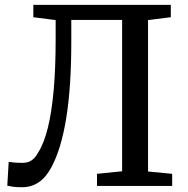

<svg xmlns="http://www.w3.org/2000/svg" viewBox="-20 -763 772 788"><path d="M71.7 5.4Q47 5.4 33.8 3.5Q20.5 1.5 9.9 -0.9L15.7 -98.6Q27.1 -96.9 39.6 -95.8Q52.2 -94.6 73.4 -94.6Q85.7 -94.6 96.8 -98.4Q107.9 -102.3 118.1 -111.7Q128.3 -121.2 137.3 -138Q161 -175.8 176.7 -239.7Q192.4 -303.6 200.4 -394.1Q208.4 -484.5 208.4 -601.7V-680.5L116.8 -692.4V-743H681V-692.4L587.6 -680.5V-59.1L686.6 -49.6V0H378.1V-49.6L481.2 -60.1V-681.2H272.6V-590.7Q272.6 -499.3 267.5 -421.3Q262.3 -343.4 252 -279.2Q241.6 -215 226.4 -164.5Q211.1 -114 191.1 -76.7Q168.7 -34.8 138.6 -14.7Q108.4 5.4 71.7 5.4Z"/></svg>

Font: Merriweather Light
Style: Regular
Weight: 300
Designer: Eben Sorkin
Foundry: Eben Sorkin
Version: Version 2.100